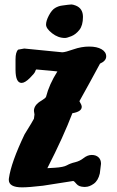

<svg xmlns="http://www.w3.org/2000/svg" viewBox="-20 -638 517 851"><path d="M315.9 -613.3Q347.7 -600.6 347.7 -563Q347.7 -525.4 331.8 -505.4Q315.9 -485.4 296.1 -477.5Q276.4 -469.7 268.1 -469.7Q237.3 -469.7 210.7 -490.7Q184.1 -511.7 184.1 -528.8Q184.1 -545.9 196.8 -569.8Q209.5 -593.8 224.1 -602.5Q238.8 -611.3 254.6 -613.3Q270.5 -615.2 280 -616.7Q289.6 -618.2 296.4 -618.2Q303.2 -618.2 315.9 -613.3ZM234.4 -321.3Q220.7 -322.8 207.5 -324.2L141.1 -330.1Q138.2 -329.1 136 -321.3Q133.8 -313.5 112.1 -292Q90.3 -270.5 75.7 -270.5Q49.3 -270.5 48.8 -327.6V-375Q48.8 -407.2 60.5 -418L87.4 -422.9L256.3 -406.2Q270 -406.7 305.4 -419.2Q340.8 -431.6 375.2 -431.6Q409.7 -431.6 430.2 -419.7Q450.7 -407.7 450.7 -387.9Q450.7 -368.2 423.3 -356Q378.4 -272.5 332 -189.5Q342.3 -172.9 342.3 -164.6Q342.3 -143.1 300.8 -136.2Q261.2 -32.2 189.9 107.4L223.1 105.5Q261.7 103 276.4 94.7Q292 85.9 312.7 81.1Q333.5 76.2 350.8 62.5Q368.2 48.8 386.7 48.8Q405.3 48.8 416.5 59.1Q427.7 69.3 427.7 87.9L422.4 130.9Q415 162.6 395.5 176.5Q376 190.4 357.9 190.4H351.6Q329.1 189.5 319.3 177.5Q309.6 165.5 304.7 164.1L170.4 185.1Q108.4 192.4 77.6 192.4Q19 192.4 19 158.7Q19 155.8 19.5 152.3Q29.3 82 88.9 -42.5Q126.5 -103 130.4 -111.8L132.8 -130.4Q130.9 -141.6 130.4 -146.5Q130.4 -172.9 163.6 -191.9Q182.1 -203.1 184.1 -209Q198.2 -264.6 234.4 -321.3Z"/></svg>

Font: Drukaatie burti
Style: Bold
Weight: 700
Version: Version 0.14